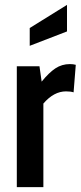

<svg xmlns="http://www.w3.org/2000/svg" viewBox="-20 -768 331 788"><path d="M49 -496H142L151 -433Q181 -470 207.5 -487.5Q234 -505 267 -505Q280 -505 291 -502L282 -389Q270 -393 251 -393Q201 -393 158 -343V0H49ZM102 -653 255 -748V-639L102 -580Z"/></svg>

Font: Cabin Condensed SemiBold
Style: Regular
Weight: 600
Width: 3
Designer: Pablo Impallari
Foundry: Pablo Impallari. http://www.impallari.com Igino Marini. http://www.ikern.com
Version: Version 2.001